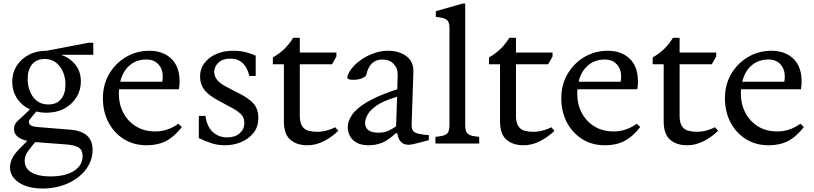

<svg xmlns="http://www.w3.org/2000/svg" viewBox="-20 -820 4653 1097"><path d="M246 -176Q215 -176 188 -183L172 -165Q155 -145 150 -137.5Q145 -130 145 -124Q145 -110 157 -103Q169 -96 198 -94L381 -79Q509 -69 509 36Q509 98 470.5 148.5Q432 199 367 228Q302 257 224 257Q139 257 88 223Q37 189 37 135Q37 114 48.5 87.5Q60 61 94 27L136 -15Q60 -32 60 -83Q60 -109 78 -126Q96 -143 124 -169L151 -195Q104 -217 77 -258.5Q50 -300 50 -354Q50 -404 75 -443.5Q100 -483 144 -506.5Q188 -530 246 -530L487 -576H513V-507H329Q380 -489 411 -450Q442 -411 442 -354Q442 -305 417 -264.5Q392 -224 348 -200Q304 -176 246 -176ZM256 -223Q303 -223 328.5 -253.5Q354 -284 354 -337Q354 -375 340.5 -408Q327 -441 300.5 -462Q274 -483 236 -483Q189 -483 163.5 -452.5Q138 -422 138 -368Q138 -332 151 -298.5Q164 -265 190.5 -244Q217 -223 256 -223ZM121 98Q121 143 160.5 165.5Q200 188 266 188Q355 188 403.5 156Q452 124 452 72Q452 38 430.5 23.5Q409 9 356 5L181 -8Q151 27 136 49.5Q121 72 121 98Z M818 10Q744 10 688 -25Q632 -60 600 -120.5Q568 -181 568 -259Q568 -336 603.5 -397Q639 -458 699.5 -494Q760 -530 834 -530Q911 -530 958.5 -485Q1006 -440 1006 -354Q1006 -348 1006 -341.5Q1006 -335 1004 -324L1002 -310H660Q659 -298 659 -286Q659 -224 685 -175Q711 -126 757.5 -97.5Q804 -69 868 -69Q938 -69 999 -113L1019 -94Q976 -39 929 -14.5Q882 10 818 10ZM817 -480Q759 -480 720 -446Q681 -412 667 -353H907Q910 -369 910 -383Q910 -425 885 -452.5Q860 -480 817 -480Z M1266 10Q1227 10 1192.5 -0.5Q1158 -11 1116 -31V-158H1154Q1162 -97 1195.5 -66Q1229 -35 1278 -35Q1323 -35 1349.5 -58.5Q1376 -82 1376 -117Q1376 -150 1355.5 -169Q1335 -188 1301 -206L1236 -241Q1171 -275 1147 -307.5Q1123 -340 1123 -383Q1123 -426 1147.5 -459Q1172 -492 1214.5 -511Q1257 -530 1311 -530Q1351 -530 1383 -522Q1415 -514 1441 -502V-386H1404Q1400 -408 1388 -431Q1376 -454 1354 -469.5Q1332 -485 1295 -485Q1252 -485 1228 -462Q1204 -439 1204 -409Q1204 -384 1221 -363Q1238 -342 1277 -322L1343 -288Q1399 -260 1427.5 -229.5Q1456 -199 1456 -144Q1456 -96 1429 -61.5Q1402 -27 1358.5 -8.5Q1315 10 1266 10Z M1737 10Q1675 10 1638.5 -22Q1602 -54 1602 -126V-453H1539V-492Q1611 -532 1655 -604H1693V-520H1902V-497L1877 -453H1693V-159Q1693 -119 1706.5 -99Q1720 -79 1742.5 -73Q1765 -67 1793 -67Q1819 -67 1847 -74.5Q1875 -82 1895 -93L1913 -73Q1878 -38 1831.5 -14Q1785 10 1737 10Z M2089 10Q2043 10 2016.5 -5.5Q1990 -21 1978.5 -44.5Q1967 -68 1967 -93Q1967 -128 1991 -163.5Q2015 -199 2071.5 -233.5Q2128 -268 2223 -301L2250 -310L2252 -394Q2253 -430 2229 -455Q2205 -480 2165 -480Q2092 -480 2073 -393Q2070 -382 2049 -373Q2028 -364 1997 -364Q1979 -364 1970 -368.5Q1961 -373 1966 -388Q1981 -427 2018 -459Q2055 -491 2102.5 -510.5Q2150 -530 2196 -530Q2261 -530 2302 -499Q2343 -468 2342 -412L2332 -113Q2330 -74 2351 -63Q2372 -52 2430 -48V-19L2395 -10Q2362 -1 2344 3Q2326 7 2316 7Q2289 7 2275.5 -5Q2262 -17 2256.5 -33Q2251 -49 2249 -59H2241Q2197 -17 2160.5 -3.5Q2124 10 2089 10ZM2141 -62Q2177 -62 2200.5 -73.5Q2224 -85 2243 -98L2249 -267L2239 -264Q2166 -242 2129 -215Q2092 -188 2079 -162.5Q2066 -137 2066 -119Q2066 -62 2141 -62Z M2468 0V-38L2490 -41Q2526 -45 2537 -59.5Q2548 -74 2548 -106V-663Q2548 -699 2527.5 -710Q2507 -721 2470 -723V-756L2624 -800H2638V-106Q2638 -74 2649 -59.5Q2660 -45 2695 -41L2718 -38V0Z M2972 10Q2910 10 2873.5 -22Q2837 -54 2837 -126V-453H2774V-492Q2846 -532 2890 -604H2928V-520H3137V-497L3112 -453H2928V-159Q2928 -119 2941.5 -99Q2955 -79 2977.5 -73Q3000 -67 3028 -67Q3054 -67 3082 -74.5Q3110 -82 3130 -93L3148 -73Q3113 -38 3066.5 -14Q3020 10 2972 10Z M3437 10Q3363 10 3307 -25Q3251 -60 3219 -120.5Q3187 -181 3187 -259Q3187 -336 3222.5 -397Q3258 -458 3318.5 -494Q3379 -530 3453 -530Q3530 -530 3577.5 -485Q3625 -440 3625 -354Q3625 -348 3625 -341.5Q3625 -335 3623 -324L3621 -310H3279Q3278 -298 3278 -286Q3278 -224 3304 -175Q3330 -126 3376.5 -97.5Q3423 -69 3487 -69Q3557 -69 3618 -113L3638 -94Q3595 -39 3548 -14.5Q3501 10 3437 10ZM3436 -480Q3378 -480 3339 -446Q3300 -412 3286 -353H3526Q3529 -369 3529 -383Q3529 -425 3504 -452.5Q3479 -480 3436 -480Z M3907 10Q3845 10 3808.5 -22Q3772 -54 3772 -126V-453H3709V-492Q3781 -532 3825 -604H3863V-520H4072V-497L4047 -453H3863V-159Q3863 -119 3876.5 -99Q3890 -79 3912.5 -73Q3935 -67 3963 -67Q3989 -67 4017 -74.5Q4045 -82 4065 -93L4083 -73Q4048 -38 4001.5 -14Q3955 10 3907 10Z M4372 10Q4298 10 4242 -25Q4186 -60 4154 -120.5Q4122 -181 4122 -259Q4122 -336 4157.5 -397Q4193 -458 4253.5 -494Q4314 -530 4388 -530Q4465 -530 4512.5 -485Q4560 -440 4560 -354Q4560 -348 4560 -341.5Q4560 -335 4558 -324L4556 -310H4214Q4213 -298 4213 -286Q4213 -224 4239 -175Q4265 -126 4311.5 -97.5Q4358 -69 4422 -69Q4492 -69 4553 -113L4573 -94Q4530 -39 4483 -14.5Q4436 10 4372 10ZM4371 -480Q4313 -480 4274 -446Q4235 -412 4221 -353H4461Q4464 -369 4464 -383Q4464 -425 4439 -452.5Q4414 -480 4371 -480Z"/></svg>

Font: Hedvig Letters Serif 14pt
Style: Regular
Weight: 400
Designer: Alexander Örn & Tor Weibull
Foundry: Kanon Foundry
Version: Version 1.000; ttfautohint (v1.8.4.7-5d5b)